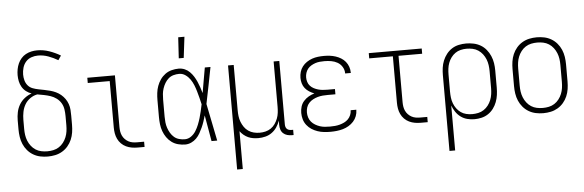

<svg xmlns="http://www.w3.org/2000/svg" viewBox="-56 -942 4112 1351"><g transform="rotate(-5 2000.0 -266.5)"><path d="M250 8Q223 8 197 2.5Q171 -3 148 -16.5Q125 -30 107.5 -50.5Q90 -71 79.5 -95.5Q69 -120 65 -146.5Q61 -173 61 -200V-264Q61 -293 67 -321.5Q73 -350 87.5 -374.5Q102 -399 125 -417Q148 -435 175 -444Q154 -451 136.5 -464.5Q119 -478 108 -497Q97 -516 92.5 -537.5Q88 -559 88 -581Q88 -602 92 -623Q96 -644 104.5 -663Q113 -682 127 -698Q141 -714 159.5 -724Q178 -734 198.5 -738.5Q219 -743 240 -743Q284 -743 325.5 -728.5Q367 -714 404 -692L383 -661Q351 -680 315.5 -693Q280 -706 243 -706Q219 -706 196 -698Q173 -690 157 -672Q141 -654 134 -630Q127 -606 127 -582Q127 -561 132.5 -540.5Q138 -520 151.5 -504Q165 -488 185 -480.5Q205 -473 225.5 -469Q246 -465 266.5 -461Q287 -457 307.5 -451.5Q328 -446 347 -437Q366 -428 382 -414.5Q398 -401 410 -384Q422 -367 429 -347Q436 -327 437.5 -306Q439 -285 439 -264V-200Q439 -173 435 -146.5Q431 -120 420.5 -95.5Q410 -71 392.5 -50.5Q375 -30 352 -16.5Q329 -3 303 2.5Q277 8 250 8ZM250 -29Q272 -29 293 -33.5Q314 -38 332 -49.5Q350 -61 363.5 -78.5Q377 -96 385 -116Q393 -136 396 -157Q399 -178 399 -200V-264Q399 -288 395.5 -312Q392 -336 380 -356.5Q368 -377 348.5 -391.5Q329 -406 306.5 -413.5Q284 -421 261 -425.5Q238 -430 214 -434Q187 -429 163.5 -412.5Q140 -396 126 -372Q112 -348 106.5 -320Q101 -292 101 -264V-200Q101 -178 104 -157Q107 -136 115 -116Q123 -96 136.5 -78.5Q150 -61 168 -49.5Q186 -38 207 -33.5Q228 -29 250 -29Z M885 0Q864 0 843.5 -3.5Q823 -7 804 -16Q785 -25 770 -40Q755 -55 746 -74Q737 -93 733.5 -113.5Q730 -134 730 -155V-483H575V-520H770V-155Q770 -139 772.5 -123.5Q775 -108 781.5 -94Q788 -80 799 -68.5Q810 -57 824 -49.5Q838 -42 853.5 -39.5Q869 -37 885 -37H934V0Z M1221 8Q1196 8 1171 1.5Q1146 -5 1125.5 -20Q1105 -35 1090.5 -56Q1076 -77 1067.5 -100.5Q1059 -124 1056 -149.5Q1053 -175 1053 -200V-320Q1053 -345 1056 -370.5Q1059 -396 1067.5 -419.5Q1076 -443 1090.5 -464Q1105 -485 1125.5 -500Q1146 -515 1171 -521.5Q1196 -528 1221 -528Q1243 -528 1263 -519.5Q1283 -511 1298.5 -495.5Q1314 -480 1325.5 -461.5Q1337 -443 1345.5 -423.5Q1354 -404 1361 -383.5Q1368 -363 1374 -342Q1382 -387 1389.5 -431.5Q1397 -476 1405 -520H1445Q1432 -456 1420 -391.5Q1408 -327 1394 -263Q1408 -198 1420.5 -132Q1433 -66 1447 0H1407Q1399 -46 1391 -92Q1383 -138 1375 -184Q1369 -163 1362 -142Q1355 -121 1346 -101Q1337 -81 1326 -61.5Q1315 -42 1299.5 -26.5Q1284 -11 1263.5 -1.5Q1243 8 1221 8ZM1221 -29Q1245 -29 1265.5 -43.5Q1286 -58 1299 -79Q1312 -100 1321 -122.5Q1330 -145 1337 -168.5Q1344 -192 1349.5 -216Q1355 -240 1360 -264Q1355 -287 1349 -310Q1343 -333 1336.5 -356Q1330 -379 1321 -401.5Q1312 -424 1298.5 -443.5Q1285 -463 1265 -477Q1245 -491 1221 -491Q1201 -491 1181 -485.5Q1161 -480 1146 -467Q1131 -454 1120.5 -436.5Q1110 -419 1103.5 -399.5Q1097 -380 1095 -360Q1093 -340 1093 -320V-200Q1093 -180 1095 -160Q1097 -140 1103.5 -120.5Q1110 -101 1120.5 -83.5Q1131 -66 1146 -53Q1161 -40 1181 -34.5Q1201 -29 1221 -29ZM1228 -600 1237 -748H1281L1263 -600Z M1569 215V-520H1609V-200Q1609 -179 1611.5 -158Q1614 -137 1621.5 -117.5Q1629 -98 1641 -80.5Q1653 -63 1670.5 -51Q1688 -39 1708.5 -34Q1729 -29 1750 -29Q1771 -29 1791.5 -34Q1812 -39 1829.5 -51Q1847 -63 1859 -80.5Q1871 -98 1878.5 -117.5Q1886 -137 1888.5 -158Q1891 -179 1891 -200V-520H1931V-71Q1931 -63 1933.5 -54.5Q1936 -46 1942 -40Q1948 -34 1956.5 -31.5Q1965 -29 1973 -29H1986V8H1973Q1957 8 1941 3.5Q1925 -1 1913 -12Q1901 -23 1896 -39Q1891 -55 1891 -71V-102Q1883 -78 1868.5 -56.5Q1854 -35 1833.5 -20Q1813 -5 1788 1.5Q1763 8 1737 8Q1719 8 1700.5 5Q1682 2 1665.5 -5.5Q1649 -13 1634.5 -25Q1620 -37 1609 -52V215Z M2247 8Q2224 8 2201 5.5Q2178 3 2156 -4.5Q2134 -12 2114.5 -24.5Q2095 -37 2080.5 -55.5Q2066 -74 2059.5 -96.5Q2053 -119 2053 -142Q2053 -165 2059.5 -186.5Q2066 -208 2081 -225Q2096 -242 2116 -253.5Q2136 -265 2157 -271Q2139 -278 2122 -288.5Q2105 -299 2092.5 -314.5Q2080 -330 2074.5 -349.5Q2069 -369 2069 -388Q2069 -410 2075 -430.5Q2081 -451 2094 -468Q2107 -485 2125 -497Q2143 -509 2163 -516Q2183 -523 2204.5 -525.5Q2226 -528 2247 -528Q2268 -528 2288.5 -525.5Q2309 -523 2329 -516.5Q2349 -510 2367 -499Q2385 -488 2398 -472Q2411 -456 2418 -436Q2425 -416 2425 -395V-392H2385V-394Q2385 -418 2372 -439Q2359 -460 2338.5 -471.5Q2318 -483 2294.5 -487Q2271 -491 2247 -491Q2231 -491 2214.5 -489.5Q2198 -488 2183 -483Q2168 -478 2153.5 -469.5Q2139 -461 2129 -448.5Q2119 -436 2114 -420Q2109 -404 2109 -388Q2109 -372 2114 -356Q2119 -340 2130 -328Q2141 -316 2155.5 -308.5Q2170 -301 2185.5 -296.5Q2201 -292 2217.5 -290.5Q2234 -289 2250 -289H2304V-252H2250Q2232 -252 2214 -250.5Q2196 -249 2178.5 -244Q2161 -239 2145 -230.5Q2129 -222 2116.5 -208.5Q2104 -195 2098.5 -177.5Q2093 -160 2093 -142Q2093 -124 2098.5 -106.5Q2104 -89 2115.5 -75.5Q2127 -62 2143 -52.5Q2159 -43 2176 -37.5Q2193 -32 2211 -30.5Q2229 -29 2247 -29Q2264 -29 2281.5 -30.5Q2299 -32 2315.5 -36.5Q2332 -41 2347.5 -48.5Q2363 -56 2375 -68Q2387 -80 2394 -96.5Q2401 -113 2401 -130V-131H2441V-129Q2441 -107 2433 -86Q2425 -65 2410 -48.5Q2395 -32 2375.5 -20.5Q2356 -9 2335 -3Q2314 3 2291.5 5.5Q2269 8 2247 8Z M2885 0Q2864 0 2843.5 -3.5Q2823 -7 2804 -16Q2785 -25 2770 -40Q2755 -55 2746 -74Q2737 -93 2733.5 -113.5Q2730 -134 2730 -155V-483H2563V-520H2937V-483H2770V-155Q2770 -139 2772.5 -123.5Q2775 -108 2781.5 -94Q2788 -80 2799 -68.5Q2810 -57 2824 -49.5Q2838 -42 2853.5 -39.5Q2869 -37 2885 -37H2934V0Z M3069 215V-320Q3069 -346 3072.5 -372Q3076 -398 3086 -422.5Q3096 -447 3112.5 -468Q3129 -489 3151 -503Q3173 -517 3199 -522.5Q3225 -528 3251 -528Q3277 -528 3303.5 -522.5Q3330 -517 3353 -503.5Q3376 -490 3393 -469Q3410 -448 3420.5 -423.5Q3431 -399 3435 -373Q3439 -347 3439 -320V-200Q3439 -174 3435.5 -148.5Q3432 -123 3423 -99Q3414 -75 3398.5 -54Q3383 -33 3361.5 -18.5Q3340 -4 3314.5 2Q3289 8 3264 8Q3238 8 3213 1.5Q3188 -5 3167.5 -20Q3147 -35 3132.5 -56.5Q3118 -78 3109 -102V215ZM3251 -29Q3272 -29 3293.5 -33.5Q3315 -38 3333 -50Q3351 -62 3364 -79Q3377 -96 3385 -116Q3393 -136 3396 -157.5Q3399 -179 3399 -200V-320Q3399 -341 3396 -362.5Q3393 -384 3385 -404Q3377 -424 3364 -441Q3351 -458 3333 -470Q3315 -482 3293.5 -486.5Q3272 -491 3251 -491Q3230 -491 3209 -486Q3188 -481 3171 -469Q3154 -457 3141.5 -440Q3129 -423 3121.5 -403Q3114 -383 3111.5 -362Q3109 -341 3109 -320V-200Q3109 -179 3111.5 -158Q3114 -137 3121.5 -117Q3129 -97 3141.5 -80Q3154 -63 3171 -51Q3188 -39 3209 -34Q3230 -29 3251 -29Z M3750 8Q3723 8 3697 2.5Q3671 -3 3648 -16.5Q3625 -30 3607.5 -50.5Q3590 -71 3579.5 -95.5Q3569 -120 3565 -146.5Q3561 -173 3561 -200V-320Q3561 -347 3565 -373.5Q3569 -400 3579.5 -424.5Q3590 -449 3607.5 -469.5Q3625 -490 3648 -503.5Q3671 -517 3697 -522.5Q3723 -528 3750 -528Q3777 -528 3803 -522.5Q3829 -517 3852 -503.5Q3875 -490 3892.5 -469.5Q3910 -449 3920.5 -424.5Q3931 -400 3935 -373.5Q3939 -347 3939 -320V-200Q3939 -173 3935 -146.5Q3931 -120 3920.5 -95.5Q3910 -71 3892.5 -50.5Q3875 -30 3852 -16.5Q3829 -3 3803 2.5Q3777 8 3750 8ZM3750 -29Q3772 -29 3793 -33.5Q3814 -38 3832 -49.5Q3850 -61 3863.5 -78.5Q3877 -96 3885 -116Q3893 -136 3896 -157Q3899 -178 3899 -200V-320Q3899 -342 3896 -363Q3893 -384 3885 -404Q3877 -424 3863.5 -441.5Q3850 -459 3832 -470.5Q3814 -482 3793 -486.5Q3772 -491 3750 -491Q3728 -491 3707 -486.5Q3686 -482 3668 -470.5Q3650 -459 3636.5 -441.5Q3623 -424 3615 -404Q3607 -384 3604 -363Q3601 -342 3601 -320V-200Q3601 -178 3604 -157Q3607 -136 3615 -116Q3623 -96 3636.5 -78.5Q3650 -61 3668 -49.5Q3686 -38 3707 -33.5Q3728 -29 3750 -29Z"/></g></svg>

Font: Iosevka Curly Extralight
Style: Regular
Weight: 200
Monospace: yes
Designer: Belleve Invis
Foundry: Belleve Invis
Version: Version 22.1.2; ttfautohint (v1.8.4)